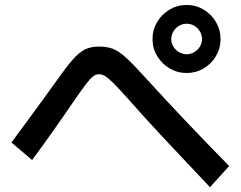

<svg xmlns="http://www.w3.org/2000/svg" viewBox="-20 -779 978 780"><path d="M599.6 -620.1Q599.6 -657.7 618.4 -689.5Q637.2 -721.2 668.9 -740Q700.7 -758.8 738.3 -758.8Q775.9 -758.8 807.4 -740Q838.9 -721.2 857.4 -689.5Q876 -657.7 876 -620.1Q876 -583 857.4 -551.3Q838.9 -519.5 807.4 -501Q775.9 -482.4 738.3 -482.4Q700.7 -482.4 668.9 -501.2Q637.2 -520 618.4 -551.5Q599.6 -583 599.6 -620.1ZM800.8 -620.1Q800.8 -636.7 792.2 -651.1Q783.7 -665.5 769.3 -674.1Q754.9 -682.6 738.3 -682.6Q721.7 -682.6 707.3 -674.1Q692.9 -665.5 684.3 -651.1Q675.8 -636.7 675.8 -620.1Q675.8 -604 684.3 -589.8Q692.9 -575.7 707.3 -567.1Q721.7 -558.6 738.3 -558.6Q754.4 -558.6 769 -567.1Q783.7 -575.7 792.2 -589.8Q800.8 -604 800.8 -620.1ZM498 -379.9Q460.4 -421.9 440.4 -441.7Q420.4 -461.4 407.5 -469.5Q394.5 -477.5 381.8 -477.5Q369.6 -477.5 358.2 -468.8Q346.7 -460 329.1 -437Q311.5 -414.1 277.3 -364.3Q193.4 -241.2 110.4 -128.9L26.4 -200.2Q61 -246.1 98.4 -297.6Q135.7 -349.1 167 -391.6Q190.4 -424.8 202.1 -440.4Q248 -505.4 274.4 -535.6Q300.8 -565.9 324.7 -577.9Q348.6 -589.8 381.8 -589.8Q415.5 -589.8 439 -580.6Q462.4 -571.3 490.7 -545.9Q519 -520.5 570.3 -463.9Q725.6 -293 911.1 -104.5L833 -18.6Q715.8 -142.1 641.6 -221.7Q567.4 -301.3 498 -379.9Z"/></svg>

Font: Pretendard SemiBold
Style: Regular
Weight: 600
Designer: Base glyphs from Inter by Rasmus Andersson; Hangeul glyphs from Noto Sans CJK(Source Han Sans) by Jang Soo-young and Kan
Foundry: Kil Hyung-jin
Version: Version 1.309